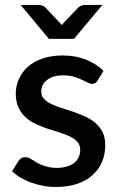

<svg xmlns="http://www.w3.org/2000/svg" viewBox="-20 -740 476 768"><path d="M394 -456.5 370.1 -417.5Q366.7 -411.1 360.8 -407.7Q355 -404.3 348.6 -404.3Q340.8 -404.3 330.1 -410.2Q326.7 -412.1 318.6 -415.8Q310.5 -419.4 306.6 -421.4Q291.5 -428.7 274.9 -433.6Q256.8 -438.5 231.9 -438.5Q211.9 -438.5 195.8 -434.1Q181.2 -429.7 168.5 -420.4Q156.7 -411.1 150.9 -399.9Q145 -388.2 145 -374.5Q145 -356 155.8 -344.7Q168 -331.5 185.1 -324.2Q208 -313 226.1 -308.1Q235.4 -305.7 272.9 -293Q291.5 -286.6 319.8 -274.4Q340.3 -265.6 360.8 -249Q379.9 -231.9 390.1 -211.9Q400.9 -190.4 400.9 -159.2Q400.9 -123.5 388.2 -92.3Q376.5 -64 350.1 -39.6Q325.7 -17.1 288.1 -4.4Q251.5 7.8 202.6 7.8Q175.3 7.8 151.4 2.9Q127.9 -1.5 104.5 -9.8Q84.5 -16.6 63 -29.3Q45.9 -38.6 28.3 -54.7L53.7 -95.7Q58.1 -102.5 64.9 -107.4Q71.8 -111.3 81.5 -111.3Q92.8 -111.3 102.5 -105Q113.8 -97.2 126.5 -89.8Q137.7 -83 159.7 -75.7Q181.6 -68.4 208 -68.4Q230.5 -68.4 249.5 -74.7Q266.6 -79.6 278.3 -89.8Q290 -100.1 295.4 -112.8Q300.8 -126 300.8 -140.1Q300.8 -159.7 290 -171.9Q278.3 -185.1 261.2 -193.4Q236.8 -204.6 219.7 -209.5Q204.1 -213.9 171.9 -224.6Q153.3 -231 125 -243.2Q101.6 -253.4 83.5 -270Q65.4 -285.2 54.2 -309.6Q43 -333.5 43 -366.2Q43 -395.5 55.7 -423.8Q67.4 -451.7 91.3 -472.7Q113.8 -493.2 149.9 -505.9Q185.5 -518.1 230 -518.1Q282.7 -518.1 323.7 -501.5Q366.2 -484.4 394 -456.5ZM317.4 -720.2H389.6L275.9 -584.5H175.8L62.5 -720.2H137.2Q142.1 -720.2 149.9 -717.3Q155.8 -715.3 159.7 -711.9L217.3 -650.9Q218.3 -649.9 221.9 -646Q225.6 -642.1 227.5 -639.6Q228.5 -641.1 230.5 -643.3Q232.4 -645.5 232.4 -646Q233.4 -646.5 234.9 -648.4Q236.3 -650.4 236.8 -650.9L294.9 -711.9Q297.4 -713.4 305.2 -717.3Q313 -720.2 317.4 -720.2Z"/></svg>

Font: Lato-SemiBold
Style: Regular
Weight: 500
Designer: Lukasz Dziedzic with Adam Twardoch and Botio Nikoltchev
Foundry: tyPoland Lukasz Dziedzic
Version: ""